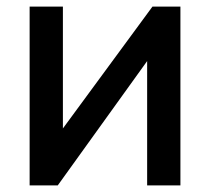

<svg xmlns="http://www.w3.org/2000/svg" viewBox="-20 -560 635 580"><path d="M525 -540H440.5L170 -172V-540H69.5V0H154.5L424.5 -375.5V0H525Z"/></svg>

Font: Eudonet SemiBold
Style: Regular
Weight: 600
Designer: Mikhail Sharanda
Foundry: Mikhail Sharanda
Version: Version 4.503;Glyphs 3.1.2 (3151)